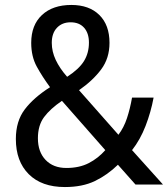

<svg xmlns="http://www.w3.org/2000/svg" viewBox="-20 -745 679 775"><path d="M268 -725Q340 -725 381 -684.5Q422 -644 422 -572Q422 -510 388.5 -465Q355 -420 299 -381L458 -201Q480 -230 492.5 -268Q505 -306 513 -351H600Q589 -292 567.5 -236.5Q546 -181 513 -139L638 0H527L456 -80Q414 -39 363.5 -14.5Q313 10 242 10Q148 10 96 -42Q44 -94 44 -184Q44 -256 80 -303.5Q116 -351 182 -393Q151 -435 128.5 -476Q106 -517 106 -572Q106 -644 149.5 -684.5Q193 -725 268 -725ZM265 -655Q231 -655 210 -633Q189 -611 189 -572Q189 -537 205 -503Q221 -469 251 -435Q299 -466 319 -498.5Q339 -531 339 -573Q339 -611 319.5 -633Q300 -655 265 -655ZM230 -338Q183 -306 158 -272.5Q133 -239 133 -187Q133 -132 164 -99.5Q195 -67 248 -67Q300 -67 338 -86.5Q376 -106 405 -139Z"/></svg>

Font: Noto Sans Kannada SemiCondensed
Style: Regular
Weight: 400
Width: 4
Designer: Jelle Bosma - Monotype Design Team
Foundry: Monotype Imaging Inc.
Version: Version 2.005; ttfautohint (v1.8.4.7-5d5b)